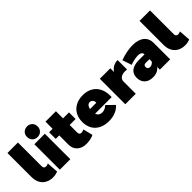

<svg xmlns="http://www.w3.org/2000/svg" viewBox="150 -1861 2916 2916"><g transform="rotate(-45 1608.0 -403.0)"><path d="M316 -182Q338 -182 366 -195L379 -8Q325 11 273 11Q211 11 159 -15Q107 -41 76 -94.5Q45 -148 45 -227V-742H270V-232Q270 -206 282.5 -194Q295 -182 316 -182Z M428 -547H653V0H428ZM541 -817Q591 -817 623 -785Q655 -753 655 -703Q655 -653 623 -621Q591 -589 541 -589Q491 -589 459 -621Q427 -653 427 -703Q427 -753 459 -785Q491 -817 541 -817Z M1152 -24Q1125 -8 1081.5 1Q1038 10 993 10Q901 10 845.5 -40.5Q790 -91 790 -176V-375H715V-517H790V-670H1014V-517H1142V-375H1014V-210Q1014 -188 1026 -175.5Q1038 -163 1058 -164Q1077 -164 1114 -178Z M1765 -252Q1765 -233 1764 -223H1408Q1419 -191 1442.5 -174.5Q1466 -158 1499 -158Q1558 -158 1610 -207L1727 -92Q1683 -43 1620.5 -17.5Q1558 8 1479 8Q1387 8 1319.5 -26.5Q1252 -61 1216.5 -124Q1181 -187 1181 -271Q1181 -357 1217 -421Q1253 -485 1319.5 -520Q1386 -555 1473 -555Q1563 -555 1629 -518Q1695 -481 1730 -412.5Q1765 -344 1765 -252ZM1475 -405Q1447 -405 1428.5 -384Q1410 -363 1403 -327H1539Q1541 -361 1522.5 -383Q1504 -405 1475 -405Z M2226 -557V-354Q2204 -357 2183 -357Q2125 -357 2092 -331.5Q2059 -306 2059 -261V0H1834V-547H2059V-467Q2088 -510 2130.5 -533.5Q2173 -557 2226 -557Z M2798 -354V0H2577V-59Q2527 10 2423 10Q2337 10 2288.5 -36.5Q2240 -83 2240 -162Q2240 -243 2294 -285Q2348 -327 2452 -329H2577Q2576 -358 2554.5 -373.5Q2533 -389 2492 -389Q2460 -389 2415.5 -380Q2371 -371 2326 -354L2276 -504Q2346 -530 2415.5 -543.5Q2485 -557 2546 -557Q2665 -557 2731.5 -503.5Q2798 -450 2798 -354ZM2577 -175V-225H2499Q2451 -225 2451 -181Q2451 -158 2464 -145.5Q2477 -133 2501 -133Q2523 -133 2543.5 -144Q2564 -155 2577 -175Z M3153 -182Q3175 -182 3203 -195L3216 -8Q3162 11 3110 11Q3048 11 2996 -15Q2944 -41 2913 -94.5Q2882 -148 2882 -227V-742H3107V-232Q3107 -206 3119.5 -194Q3132 -182 3153 -182Z"/></g></svg>

Font: Argentum Sans Black
Style: Regular
Weight: 900
Designer: Julieta Ulanovsky (Modified by Cristiano Sobral)
Foundry: Julieta Ulanovsky
Version: Version 1.000; ttfautohint (v1.5.65-e2d9)